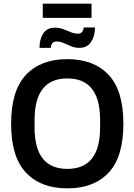

<svg xmlns="http://www.w3.org/2000/svg" viewBox="-20 -1023 739 1055"><path d="M215 -925V-1003H483V-925ZM197 -760Q197 -807 217.5 -839Q238 -871 282 -871Q306 -871 327 -863Q348 -855 368.5 -846.5Q389 -838 409 -838Q436 -838 440 -872H502Q502 -825 480.5 -792.5Q459 -760 416 -760Q392 -760 371.5 -768.5Q351 -777 331 -786Q311 -795 290 -795Q262 -795 259 -760ZM350 12Q204 12 122.5 -74.5Q41 -161 41 -343Q41 -525 122.5 -611.5Q204 -698 350 -698Q496 -698 577 -611.5Q658 -525 658 -343Q658 -161 577 -74.5Q496 12 350 12ZM350 -95Q530 -95 530 -322V-364Q530 -592 350 -592Q170 -592 170 -364V-322Q170 -95 350 -95Z"/></svg>

Font: Archivo SemiCondensed SemiBold
Style: Regular
Weight: 600
Width: 4
Designer: Hector Gatti
Foundry: Omnibus-Type
Version: Version 2.001; ttfautohint (v1.8.3)